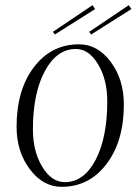

<svg xmlns="http://www.w3.org/2000/svg" viewBox="-20 -716 527 741"><path d="M192 -583 184 -593 337 -696 347 -681ZM332 -583 324 -593 477 -696 487 -681ZM107 -216Q107 -132 143 -72.5Q179 -13 230 -13Q304 -13 349 -99Q394 -185 394 -325Q394 -409 358.5 -468Q323 -527 273 -527Q199 -527 153 -441.5Q107 -356 107 -216ZM44 -227Q44 -369 111 -457Q178 -545 285 -545Q357 -545 407.5 -477Q458 -409 458 -313Q458 -171 391 -83Q324 5 218 5Q146 5 95 -63Q44 -131 44 -227Z"/></svg>

Font: Kleymissky
Style: Regular
Weight: 500
Italic angle: -8°
Designer: gluk
Foundry: gluk
Version: Version 0.283